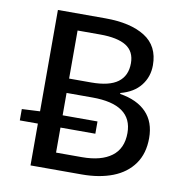

<svg xmlns="http://www.w3.org/2000/svg" viewBox="-75 -726 758 797"><g transform="rotate(10 303.5 -327.5)"><path d="M570.8 -196.8Q570.8 -131.8 539.3 -87.6Q507.8 -43.5 451.7 -21.7Q395.5 0 321.3 0H105.5V-176.3H29.3V-224.1L105.5 -228V-655.3H305.7Q411.6 -655.3 472.7 -616.9Q533.7 -578.6 533.7 -497.6Q533.7 -448.7 504.9 -412.1Q476.1 -375.5 420.4 -360.8V-356.9Q493.2 -345.2 532 -304.9Q570.8 -264.6 570.8 -196.8ZM293.5 -382.8Q369.6 -382.8 406 -409.9Q442.4 -437 442.4 -489.7Q442.4 -539.6 405.8 -562.5Q369.1 -585.4 295.9 -585.4H200.7V-382.8ZM478.5 -202.1Q478.5 -322.3 309.6 -322.3H200.7V-228H347.7V-176.3H200.7V-70.8H309.6Q390.6 -70.8 434.6 -103.8Q478.5 -136.7 478.5 -202.1Z"/></g></svg>

Font: Varta SemiBold
Style: Regular
Weight: 600
Designer: Joana Correia, Viktoriya Grabowska, Eben Sorkin
Foundry: Sorkin Type
Version: Version 1.003; ttfautohint (v1.3) -l 8 -r 24 -G 200 -x 12 -H